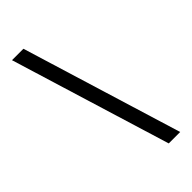

<svg xmlns="http://www.w3.org/2000/svg" viewBox="-297 -887 1093 1093"><g transform="rotate(-45 250.0 -340.0)"><path d="M352 143 56 -823H148L444 143Z"/></g></svg>

Font: Iosevka SS10 Medium
Style: Regular
Weight: 500
Monospace: yes
Designer: Belleve Invis
Foundry: Belleve Invis
Version: Version 28.0.6; ttfautohint (v1.8.4)